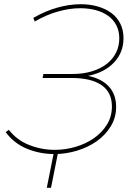

<svg xmlns="http://www.w3.org/2000/svg" viewBox="-20 -726 663 911"><path d="M238 5Q170 5 108.5 -20Q47 -45 7 -99L22 -110Q60 -61 118.5 -38Q177 -15 240 -15Q291 -15 339.5 -29.5Q388 -44 426 -70.5Q464 -97 487.5 -135Q511 -173 511 -221Q511 -288 462 -322Q413 -356 319 -356H182L186 -375H324Q375 -375 416 -387.5Q457 -400 486 -422.5Q515 -445 530.5 -476Q546 -507 546 -544Q546 -579 532 -606Q518 -633 493 -651Q468 -669 434 -678Q400 -687 361 -687Q311 -687 255.5 -671.5Q200 -656 145 -624L138 -641Q195 -674 252.5 -690Q310 -706 363 -706Q406 -706 443 -695.5Q480 -685 507.5 -665Q535 -645 550.5 -614.5Q566 -584 566 -545Q566 -477 521 -429.5Q476 -382 398 -366Q462 -353 496.5 -315.5Q531 -278 531 -219Q531 -168 505.5 -126.5Q480 -85 439 -56Q398 -27 345 -11Q292 5 238 5ZM222 165H202L237 -10H257Z"/></svg>

Font: Argentum Sans Thin
Style: Italic
Weight: 100
Italic angle: -11°
Designer: Julieta Ulanovsky (font), Cristiano Sobral (main changes and remaster)
Foundry: Julieta Ulanovsky (font), Cristiano Sobral (main changes and remaster)
Version: Version 2.007;June 15, 2022;FontCreator 14.0.0.2814 64-bit; 